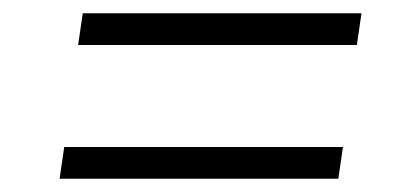

<svg xmlns="http://www.w3.org/2000/svg" viewBox="-20 -495 613 290"><path d="M105 -475H526L519 -427H98ZM77 -273H498L491 -225H70Z"/></svg>

Font: Pathway Extreme 28pt ExtraLight
Style: Italic
Weight: 250
Italic angle: -8°
Designer: Eduardo Rodriguez Tunni
Foundry: Eduardo Rodriguez Tunni
Version: Version 1.001;gftools[0.9.26]